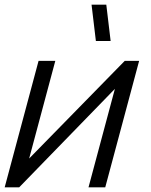

<svg xmlns="http://www.w3.org/2000/svg" viewBox="-55 -800 644 820"><path d="M354.5 -625H417.5L399 -780H336ZM539.2 -540H477.7L69.5 -123L181.2 -540H109.7L-35 0H27L435.7 -420.5L323 0H394.5Z"/></svg>

Font: Manrope
Style: RegularItalic
Weight: 400
Italic angle: -15°
Designer: Mikhail Sharanda
Foundry: Mikhail Sharanda
Version: Version 4.502;hotconv 1.0.109;makeotfexe 2.5.65596